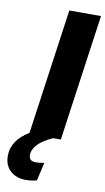

<svg xmlns="http://www.w3.org/2000/svg" viewBox="-196 -743 570 1038"><g transform="rotate(10 88.5 -223.5)"><path d="M271 -695 173 0H131Q23 48 23 112Q23 145 61 145Q79 145 107 140L84 240Q55 248 23 248Q-29 248 -61.5 218Q-94 188 -94 136Q-94 51 0 -6L97 -695Z"/></g></svg>

Font: Fira Sans Extra Condensed ExtraBold
Style: Italic
Weight: 800
Width: 3
Italic angle: -8°
Designer: Carrois Corporate & Edenspiekermann AG
Foundry: Carrois Corporate GbR & Edenspiekermann AG
Version: Version 4.203